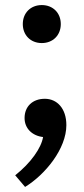

<svg xmlns="http://www.w3.org/2000/svg" viewBox="-20 -530 332 758"><path d="M157 -140C109 -140 77 -110 77 -64C77 -23 107 6 150 11C143 54 102 113 40 162L79 208C159 159 242 57 242 -36C242 -102 205 -140 157 -140ZM145 -510C101 -510 70 -479 70 -435C70 -391 101 -360 145 -360C189 -360 220 -391 220 -435C220 -479 189 -510 145 -510Z"/></svg>

Font: Gully Medium
Style: Regular
Weight: 500
Designer: jaikishan Patel
Foundry: MagicType
Version: Version 1.000;Glyphs 3.2 (3242)